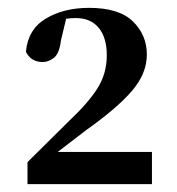

<svg xmlns="http://www.w3.org/2000/svg" viewBox="-20 -943 450 489"><path d="M50 -474V-530L156 -635Q205 -681 228.5 -718.5Q252 -756 252 -802Q252 -847 231.5 -872Q211 -897 173 -897Q162 -897 150 -895.5Q138 -894 126 -889L150 -902L135 -839Q131 -806 117 -795.5Q103 -785 89 -785Q59 -785 46 -811Q51 -868 96.5 -895.5Q142 -923 207 -923Q283 -923 318.5 -888.5Q354 -854 354 -804Q354 -756 316.5 -712Q279 -668 200 -612L97 -533L117 -569L118 -556H367V-474Z"/></svg>

Font: Noto Serif TC ExtraLight ExtraBold
Style: Regular
Weight: 800
Version: Version 2.002-H1;hotconv 1.1.0;makeotfexe 2.6.0